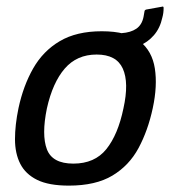

<svg xmlns="http://www.w3.org/2000/svg" viewBox="-20 -576 536 602"><path d="M196 6Q133 6 96.5 -12Q60 -30 43.5 -62.5Q27 -95 27 -139.5Q27 -184 38 -237Q53 -307 84 -361.5Q115 -416 167.5 -447Q220 -478 299 -478Q379 -478 418 -447Q457 -416 465.5 -361.5Q474 -307 459 -237Q444 -167 414.5 -112Q385 -57 332.5 -25.5Q280 6 196 6ZM210 -63Q277 -63 313.5 -108.5Q350 -154 367 -236Q385 -317 365 -361Q345 -405 283 -405Q221 -405 183 -361Q145 -317 127 -236Q110 -153 127 -108Q144 -63 210 -63ZM488 -555Q493 -557 493 -551Q493 -543 492 -535.5Q491 -528 489 -521Q482 -488 462.5 -465.5Q443 -443 414.5 -431.5Q386 -420 350 -418Q345 -418 346 -423L356 -467Q357 -472 361 -472Q390 -474 407.5 -486Q425 -498 430 -523Q431 -527 431.5 -531.5Q432 -536 433 -540Q433 -544 438 -546Z"/></svg>

Font: Glory Medium
Style: Italic
Weight: 500
Italic angle: -12°
Version: Version 1.011